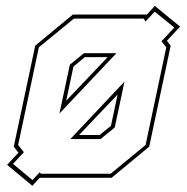

<svg xmlns="http://www.w3.org/2000/svg" viewBox="-20 -588 619 635"><path d="M87 26.5 3.5 -43 41 -83 25.5 -103 96.5 -437 221 -540H463.5H466L492 -568.5L575.5 -500L532 -453L544.5 -437L473.5 -103L349 0H111.5L109 2.5ZM241.5 -141.5H309.5L347 -172L369 -275.5ZM87.5 7.5 111 -18 115.5 -13.5H346L461.5 -108.5L530 -431.5L514 -451.5L556.5 -497L491.5 -549.5L461.5 -517L455 -526.5H224.5L108.5 -431.5L40 -108.5L59 -84.5L23 -46ZM233 -128H212.5L391.5 -318L385 -286.5L359.5 -166.5L312.5 -128ZM176.5 -212.5 184 -247 211 -374 257.5 -412H341.5H365ZM199 -255 336 -399H260.5L223 -368Z"/></svg>

Font: Tourney Thin
Style: Italic
Weight: 100
Italic angle: -12°
Designer: Tyler Finck
Foundry: Etcetera Type Co
Version: Version 1.015